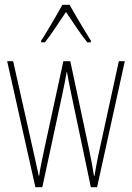

<svg xmlns="http://www.w3.org/2000/svg" viewBox="-20 -783 552 803"><path d="M278 -390Q273 -414 268.5 -437Q264 -460 260 -482H259Q255 -460 250.5 -436.5Q246 -413 241 -390L157 0H128L10 -527H35L118 -157Q125 -128 130.5 -101Q136 -74 142 -48H144Q146 -67 153 -101Q160 -135 166 -163L245 -527H274L353 -156Q365 -100 373 -47H375Q380 -76 383 -92Q386 -108 388.5 -120.5Q391 -133 395 -151L477 -527H502L386 0H360ZM271 -763Q284 -740 302.5 -708Q321 -676 337.5 -649.5Q354 -623 360 -613V-606H345Q324 -632 300 -667.5Q276 -703 256 -733Q237 -705 212.5 -668Q188 -631 168 -606H152V-613Q163 -629 179 -656Q195 -683 212 -712Q229 -741 241 -763Z"/></svg>

Font: Noto Sans Thai Looped ExtraCondensed Thin
Style: Regular
Weight: 100
Width: 2
Designer: Sasikarn Vongin, Ben Mitchell
Foundry: The Fontpad Ltd
Version: Version 1.001; ttfautohint (v1.8.4.7-5d5b)